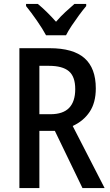

<svg xmlns="http://www.w3.org/2000/svg" viewBox="-20 -1011 564 980"><path d="M233 -765Q354 -765 411.5 -714Q469 -663 469 -560Q469 -487 437.5 -440Q406 -393 351 -368L514 -51H401L260 -343H181V-51H79V-765ZM230 -675H181V-428H237Q302 -428 333 -460.5Q364 -493 364 -556Q364 -620 331.5 -647.5Q299 -675 230 -675ZM215 -831Q198 -863 168.5 -905.5Q139 -948 113 -980V-991H173Q217 -955 266 -900Q291 -929 313 -949Q335 -969 360 -991H420V-980Q403 -960 383.5 -933.5Q364 -907 346 -880Q328 -853 317 -831Z"/></svg>

Font: Noto Sans Tamil UI Condensed Medium
Style: Regular
Weight: 500
Width: 3
Designer: Jelle Bosma - Monotype Design Team
Foundry: Monotype Imaging Inc.
Version: Version 2.004; ttfautohint (v1.8.4.7-5d5b)